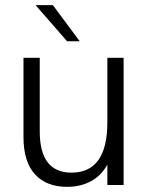

<svg xmlns="http://www.w3.org/2000/svg" viewBox="-20 -717 577 744"><path d="M71 -186V-493H134V-208Q134 -48 257 -48Q396 -48 396 -243V-493H459V0H396V-79Q372 -36 332 -14.5Q292 7 240 7Q160 7 115.5 -41.5Q71 -90 71 -186ZM118 -697H185L289 -557H240Z"/></svg>

Font: Hanken Grotesk Light
Style: Regular
Weight: 300
Designer: Alfredo Marco Pradil
Foundry: Hanken Design Co.
Version: Version 3.014